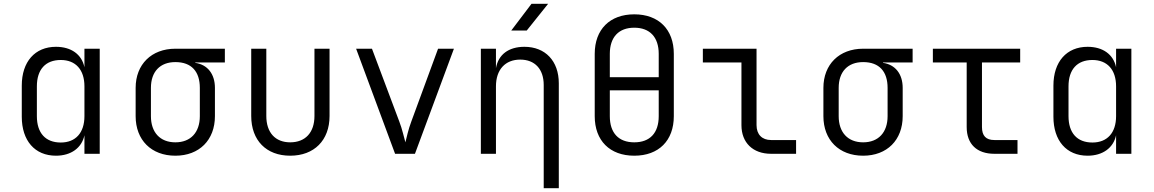

<svg xmlns="http://www.w3.org/2000/svg" viewBox="-20 -805 6040 1005"><path d="M422 -453C408 -520 353 -560 273 -560C163 -560 94 -482 94 -357V-194C94 -69 162 10 273 10C352 10 408 -31 422 -97V0H502V-550H422ZM298 -59C218 -59 173 -109 173 -197V-353C173 -441 218 -491 298 -491C376 -491 422 -440 422 -353V-197C422 -110 376 -59 298 -59Z M1157 -550H898C773 -550 690 -468 690 -345V-197C690 -72 772 10 898 10C1023 10 1105 -72 1105 -197V-345C1105 -418 1066 -467 1002 -476V-478H1157ZM1026 -197C1026 -112 978 -60 898 -60C818 -60 770 -112 770 -197V-345C770 -430 818 -480 898 -480C983 -480 1026 -430 1026 -345Z M1499 10C1624 10 1705 -70 1705 -198V-550H1626V-198C1626 -111 1578 -60 1499 -60C1421 -60 1374 -111 1374 -198V-550H1295V-198C1295 -70 1374 10 1499 10Z M2152 0 2356 -550H2273L2133 -169C2117 -127 2108 -83 2102 -60C2095 -83 2086 -128 2070 -169L1927 -550H1844L2048 0Z M2762 -785 2656 -645H2737L2849 -785ZM2725 -560C2642 -560 2588 -519 2576 -448V-550H2497V0H2576V-353C2576 -441 2625 -493 2703 -493C2779 -493 2826 -444 2826 -360V180H2905V-369C2905 -486 2834 -560 2725 -560Z M3300 10C3428 10 3507 -69 3507 -197V-523C3507 -651 3428 -730 3300 -730C3172 -730 3093 -651 3093 -523V-197C3093 -69 3172 10 3300 10ZM3172 -523C3172 -611 3219 -660 3300 -660C3381 -660 3428 -611 3428 -523V-401H3172ZM3300 -60C3218 -60 3172 -109 3172 -197V-332H3428V-197C3428 -109 3382 -60 3300 -60Z M4147 0V-72H4016C3969 -72 3940 -101 3940 -150V-550H3659V-478H3861V-150C3861 -58 3921 0 4016 0Z M4757 -550H4498C4373 -550 4290 -468 4290 -345V-197C4290 -72 4372 10 4498 10C4623 10 4705 -72 4705 -197V-345C4705 -418 4666 -467 4602 -476V-478H4757ZM4626 -197C4626 -112 4578 -60 4498 -60C4418 -60 4370 -112 4370 -197V-345C4370 -430 4418 -480 4498 -480C4583 -480 4626 -430 4626 -345Z M5306 0V-72H5185C5141 -72 5120 -94 5120 -140V-478H5320V-550H4863V-478H5040V-140C5040 -51 5093 0 5185 0Z M5822 -453C5808 -520 5753 -560 5673 -560C5563 -560 5494 -482 5494 -357V-194C5494 -69 5562 10 5673 10C5752 10 5808 -31 5822 -97V0H5902V-550H5822ZM5698 -59C5618 -59 5573 -109 5573 -197V-353C5573 -441 5618 -491 5698 -491C5776 -491 5822 -440 5822 -353V-197C5822 -110 5776 -59 5698 -59Z"/></svg>

Font: Tekne LDO Light
Style: Regular
Weight: 300
Monospace: yes
Designer: Alessio Laiso, Mario Rullo, Paolo Rosset
Foundry: Alessio Laiso
Version: Version 1.000;hotconv 1.0.109;makeotfexe 2.5.65596